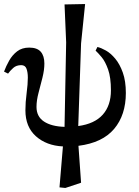

<svg xmlns="http://www.w3.org/2000/svg" viewBox="-34 -715 687 952"><path d="M368 191 290 217 261 214 278 11Q196 7 144 -39.5Q92 -86 92 -168Q92 -208 98 -253Q104 -298 104 -330Q104 -356 97.5 -374Q91 -392 71 -392Q47 -392 31.5 -378Q16 -364 6 -350L-14 -360Q-4 -387 11.5 -414.5Q27 -442 51 -460.5Q75 -479 111 -479Q150 -479 168 -458.5Q186 -438 186 -400Q186 -368 176.5 -330Q167 -292 157 -254.5Q147 -217 147 -185Q147 -137 184 -112.5Q221 -88 286 -86L294 -505L286 -693L388 -695L368 -500L354 -90Q435 -101 475.5 -146.5Q516 -192 516 -267Q516 -331 502 -370.5Q488 -410 470 -431.5Q452 -453 440 -464L449 -482Q467 -478 491 -464.5Q515 -451 537.5 -424Q560 -397 575 -355Q590 -313 590 -254Q590 -145 532 -76Q474 -7 355 8Z"/></svg>

Font: STIX Two Text Medium
Style: Regular
Weight: 500
Designer: Ross Mills, John Hudson & Paul Hanslow, Tiro Typeworks Ltd; with prior portions MicroPress Inc., and Coen Hoffman.
Foundry: Tiro Typeworks Ltd
Version: Version 2.13 b171